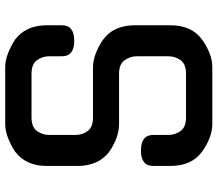

<svg xmlns="http://www.w3.org/2000/svg" viewBox="-69 -765 835 737"><g transform="rotate(-90 348.5 -396.5)"><path d="M459 -457Q485 -457 513 -446Q541 -435 567 -417H566Q592 -399 606 -368Q620 -337 620 -297V-160Q620 -79 566 -39Q540 -20 512.5 -9.5Q485 1 459 1H241Q215 1 187.5 -9.5Q160 -20 134 -39Q80 -79 80 -160V-226Q80 -273 139 -273Q199 -273 199 -226V-168Q199 -142 214 -121Q229 -100 266 -100H434Q471 -100 486 -121Q501 -142 501 -168V-289Q501 -314 486 -335.5Q471 -357 434 -357H241Q189 -357 134 -395Q80 -437 80 -516V-635Q80 -675 94 -705.5Q108 -736 134 -755H133Q159 -772 187 -783Q215 -794 241 -794H459Q485 -794 513 -783Q541 -772 567 -755H566Q592 -736 606 -705.5Q620 -675 620 -635V-576Q620 -529 560 -529Q501 -529 501 -576V-626Q501 -651 486 -672Q471 -693 434 -693H266Q229 -693 214 -672Q199 -651 199 -626V-524Q199 -498 214 -477.5Q229 -457 266 -457Z"/></g></svg>

Font: Gugi
Style: Regular
Weight: 400
Designer: HBKIM, TJKIM
Foundry: TAE System & Typefaces Co.
Version: Version 3.00